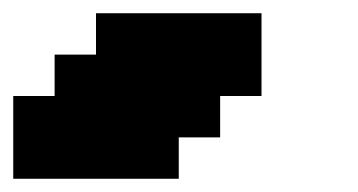

<svg xmlns="http://www.w3.org/2000/svg" viewBox="-20 -895 540 290"><path d="M0 -625H250V-687.5H312.5V-750H375V-875H125V-812.5H62.5V-750H0Z"/></svg>

Font: Faithful 32x
Style: Bold
Weight: 400
Foundry: Faithful Resource Pack
Version: Version 1.0; January 27, 2023